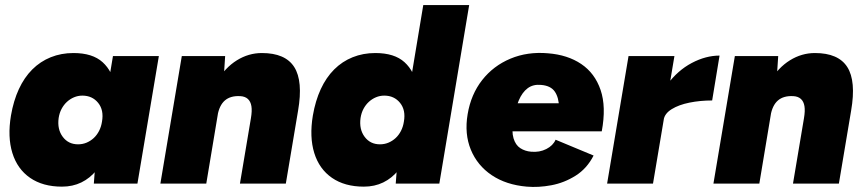

<svg xmlns="http://www.w3.org/2000/svg" viewBox="-20 -720 3393 753"><path d="M348 0 355 -93 423 -500H603L519 0ZM223 12Q148 12 98 -22.5Q48 -57 28.5 -120Q9 -183 23 -267Q33 -325 54 -370.5Q75 -416 106.5 -447.5Q138 -479 179 -495.5Q220 -512 268 -512Q343 -512 382.5 -476Q422 -440 432.5 -377.5Q443 -315 429 -233Q419 -175 401.5 -129.5Q384 -84 358.5 -52.5Q333 -21 299 -4.5Q265 12 223 12ZM286 -154Q304 -154 319.5 -160.5Q335 -167 347.5 -178.5Q360 -190 368.5 -206.5Q377 -223 380 -243Q388 -288 365 -316.5Q342 -345 303 -345Q286 -345 270.5 -338.5Q255 -332 242.5 -320.5Q230 -309 221.5 -293Q213 -277 210 -257Q204 -213 226 -183.5Q248 -154 286 -154Z M609 0 693 -500H863L857 -408L789 0ZM921 0 964 -256 1149 -286 1101 0ZM964 -256Q969 -285 966 -303.5Q963 -322 952 -332Q941 -342 922 -343Q884 -345 862 -326Q840 -307 833 -266H784Q797 -345 830 -400Q863 -455 909 -483.5Q955 -512 1007 -512Q1099 -512 1134 -457Q1169 -402 1149 -286Z M1532 0 1539 -93 1640 -700H1820L1703 0ZM1407 12Q1332 12 1282 -22.5Q1232 -57 1212.5 -120Q1193 -183 1207 -267Q1217 -325 1238 -370.5Q1259 -416 1290.5 -447.5Q1322 -479 1363 -495.5Q1404 -512 1452 -512Q1527 -512 1566.5 -476Q1606 -440 1616.5 -377.5Q1627 -315 1613 -233Q1603 -175 1585.5 -129.5Q1568 -84 1542.5 -52.5Q1517 -21 1483 -4.5Q1449 12 1407 12ZM1470 -154Q1488 -154 1503.5 -160.5Q1519 -167 1531.5 -178.5Q1544 -190 1552.5 -206.5Q1561 -223 1564 -243Q1572 -288 1549 -316.5Q1526 -345 1487 -345Q1470 -345 1454.5 -338.5Q1439 -332 1426.5 -320.5Q1414 -309 1405.5 -293Q1397 -277 1394 -257Q1388 -213 1410 -183.5Q1432 -154 1470 -154Z M2046 12Q1965 5 1908.5 -33Q1852 -71 1826.5 -133Q1801 -195 1814 -272Q1827 -350 1871 -406Q1915 -462 1982 -490Q2049 -518 2129 -511Q2206 -505 2259.5 -469Q2313 -433 2335.5 -367Q2358 -301 2340 -205H2164Q2173 -258 2172.5 -297.5Q2172 -337 2156 -360.5Q2140 -384 2102 -387Q2071 -390 2049.5 -374Q2028 -358 2014.5 -326Q2001 -294 1993 -248Q1986 -204 1994 -177.5Q2002 -151 2020.5 -139Q2039 -127 2063 -125Q2096 -122 2122.5 -135.5Q2149 -149 2159 -172L2308 -110Q2282 -59 2237.5 -31Q2193 -3 2142.5 6.5Q2092 16 2046 12ZM1925 -205 1926 -315H2264V-205Z M2361 0 2445 -500H2625L2541 0ZM2541 -251Q2555 -332 2596.5 -388Q2638 -444 2693 -473Q2748 -502 2802 -502L2773 -326Q2726 -326 2684 -317.5Q2642 -309 2614.5 -292Q2587 -275 2583 -251Z M2778 0 2862 -500H3032L3026 -408L2958 0ZM3090 0 3133 -256 3318 -286 3270 0ZM3133 -256Q3138 -285 3135 -303.5Q3132 -322 3121 -332Q3110 -342 3091 -343Q3053 -345 3031 -326Q3009 -307 3002 -266H2953Q2966 -345 2999 -400Q3032 -455 3078 -483.5Q3124 -512 3176 -512Q3268 -512 3303 -457Q3338 -402 3318 -286Z"/></svg>

Font: Figtree Light Black
Style: Italic
Weight: 900
Italic angle: -9.5°
Version: Version 2.000